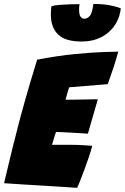

<svg xmlns="http://www.w3.org/2000/svg" viewBox="-38 -920 616 948"><path d="M342.5 7.5Q297.5 4.5 252.5 1.5Q207.5 -1.5 162.5 -4Q117.5 -6.5 72.2 -9.5Q27 -12.5 -18 -15.5Q2.5 -103.5 22.5 -184.2Q42.5 -265 61 -335Q89 -438 111.5 -513.5Q134 -589 145.5 -625.5Q248 -645 333.8 -653.2Q419.5 -661.5 476 -663.2Q532.5 -665 546 -665Q535.5 -626 522.5 -586.8Q509.5 -547.5 494 -504.5L303.5 -489Q301.5 -485 297.8 -471.8Q294 -458.5 290.5 -445.5Q287 -432.5 285.5 -427.5Q305.5 -427.5 334.5 -428Q363.5 -428.5 393.5 -429Q423.5 -429.5 445 -430L396 -260Q388 -260.5 365.2 -262Q342.5 -263.5 315.8 -265Q289 -266.5 267 -267.5Q245 -268.5 238.5 -268.5Q236 -262 232 -248.8Q228 -235.5 224.2 -223Q220.5 -210.5 219 -205H313.5Q344.5 -205 372 -203.2Q399.5 -201.5 417.5 -200Q411 -175 400 -142.5Q389 -110 377.2 -78.2Q365.5 -46.5 356 -23Q346.5 0.5 342.5 7.5ZM558.5 -878.5Q550 -806 497.8 -760.5Q445.5 -715 364.5 -715Q284.5 -715 248.8 -749.8Q213 -784.5 213 -849Q213 -858.5 213.8 -868.5Q214.5 -878.5 215.5 -889Q231 -894 257 -896Q283 -898 310 -898.8Q337 -899.5 354.5 -899.5Q352.5 -886 352.5 -873.5Q352.5 -846.5 360 -837Q367.5 -827.5 378 -827.5Q392.5 -827.5 404.8 -840.5Q417 -853.5 423 -900.5Q469 -900.5 505 -893.8Q541 -887 558.5 -878.5Z"/></svg>

Font: Grandstander Black
Style: Italic
Weight: 900
Italic angle: -15°
Designer: Tyler Finck
Foundry: Etcetera Type Co
Version: Version 1.200; ttfautohint (v1.8.3)